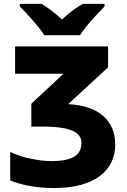

<svg xmlns="http://www.w3.org/2000/svg" viewBox="-20 -951 651 981"><path d="M389.2 -771C416 -815.9 480 -883.8 514.2 -918V-931.2H402.8C368.2 -911.1 330.1 -884.3 296.9 -851.1C261.2 -884.3 228.5 -909.7 191.9 -931.2H81.1V-918C117.7 -881.3 178.2 -816.4 206.1 -771ZM57.1 -713.9V-574.2H304.2L140.1 -420.9V-304.2H198.2C350.6 -304.2 396 -270.5 396 -221.2C396 -166.5 362.3 -127.9 244.1 -127.9C213.4 -127.9 178.7 -131.8 140.1 -139.6C101.6 -147 65.4 -158.7 32.2 -174.8V-28.8C96.2 -3.4 171.9 9.8 255.9 9.8C470.2 9.8 568.8 -84.5 568.8 -212.9C568.8 -273.9 548.3 -322.3 506.8 -358.9C465.3 -395 405.8 -415 328.1 -418.9L532.2 -606.9V-713.9Z"/></svg>

Font: Noto Reveo Sans
Style: Regular
Weight: 800
Designer: Monotype Design Team
Foundry: Monotype Imaging Inc.
Version: Version 2.007